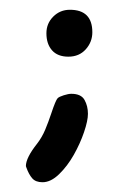

<svg xmlns="http://www.w3.org/2000/svg" viewBox="-20 -368 239 393"><path d="M33 -28Q33 -45 56 -74Q66 -87 72.5 -102.5Q79 -118 85 -136Q94 -163 98 -167Q101 -170 110.5 -173Q120 -176 126 -176Q146 -176 153 -163.5Q160 -151 160 -135Q160 -121 152 -97.5Q144 -74 131 -51Q118 -28 101 -11.5Q84 5 67 5Q53 5 46 -3Q39 -11 34 -25ZM75 -300Q75 -320 89 -334Q103 -348 123 -348Q169 -348 169 -302Q169 -282 155.5 -267Q142 -252 120 -252Q98 -252 86.5 -265Q75 -278 75 -300Z"/></svg>

Font: PreciousPlastic
Style: Regular
Weight: 700
Version: Version 001.006